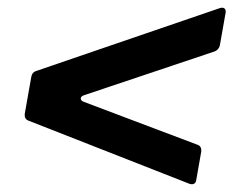

<svg xmlns="http://www.w3.org/2000/svg" viewBox="-20 -592 604 497"><path d="M549 -571Q551 -572 555 -572Q560 -572 562.5 -568.5Q565 -565 564 -559L549 -474Q546 -463 536 -459L199 -346Q189 -343 189 -337Q189 -331 198 -328L492 -217Q502 -213 501 -200L488 -126Q487 -119 482.5 -116.5Q478 -114 471 -116L53 -280Q43 -284 44 -297L61 -393Q63 -405 73 -408Z"/></svg>

Font: Open Sauce Two SemiBold Italic
Style: Regular
Weight: 600
Italic angle: -10°
Designer: Alfredo Marco Pradil
Foundry: Creative Sauce Fz LLC
Version: Version 1.477